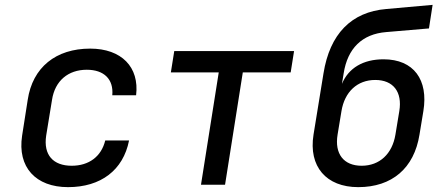

<svg xmlns="http://www.w3.org/2000/svg" viewBox="-20 -760 1840 790"><path d="M260 10C395 10 487 -60 511 -182H413C397 -116 346 -78 275 -78C199 -78 158 -122 170 -202L194 -349C206 -428 261 -473 337 -473C408 -473 448 -434 442 -368H540C554 -484 480 -560 351 -560C210 -560 114 -483 94 -349L71 -202C51 -72 127 10 260 10Z M807 0H906L979 -462H1176L1190 -550H697L683 -462H880Z M1454 10C1593 10 1684 -68 1706 -206L1722 -303C1743 -431 1683 -516 1558 -516C1474 -516 1414 -480 1387 -415L1394 -458C1410 -561 1470 -620 1569 -628L1745 -643L1760 -740L1570 -723C1425 -711 1337 -620 1311 -458L1270 -206C1249 -75 1322 10 1454 10ZM1468 -78C1394 -78 1356 -127 1369 -206L1385 -303C1398 -382 1450 -431 1524 -431C1598 -431 1636 -382 1623 -303L1607 -206C1594 -127 1542 -78 1468 -78Z"/></svg>

Font: JetBrains Mono Medium
Style: Italic
Weight: 436
Italic angle: -9°
Monospace: yes
Designer: Philipp Nurullin, Konstantin Bulenkov
Foundry: JetBrains
Version: Version 2.305